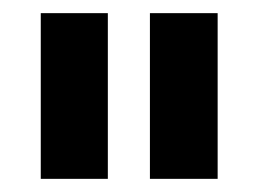

<svg xmlns="http://www.w3.org/2000/svg" viewBox="-20 -701 392 292"><path d="M144 -429H42V-681H144ZM311 -429H208V-681H311Z"/></svg>

Font: Hind Colombo SemiBold
Style: Regular
Weight: 600
Designer: Jyotish Sonowal, Aditi Pimprikar
Foundry: Indian Type Foundry
Version: Version 1.000;PS 1.0;hotconv 1.0.86;makeotf.lib2.5.63406; tt